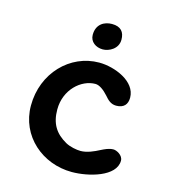

<svg xmlns="http://www.w3.org/2000/svg" viewBox="-94 -668 657 747"><g transform="rotate(15 234.5 -294.5)"><path d="M317 -543C317 -574 302 -593 266 -593C235 -593 204 -576 204 -533C204 -505 228 -488 256 -488C281 -488 317 -506 317 -543ZM408 -334C408 -400 319 -435 257 -435C140 -435 43 -336 43 -205C43 -82 145 4 263 4C331 4 437 -24 437 -88C437 -110 410 -123 398 -123C380 -123 364 -115 348 -107C329 -97 301 -84 275 -84C259 -84 232 -89 214 -99C168 -125 146 -160 146 -217C146 -297 207 -351 264 -351C280 -351 299 -337 316 -318C328 -304 341 -290 363 -290C394 -290 408 -307 408 -334Z"/></g></svg>

Font: Itim
Style: Regular
Weight: 400
Designer: CadsonDemak Team
Foundry: Pablo Impallari
Version: Version 1.002;PS 001.002;hotconv 1.0.88;makeotf.lib2.5.64775